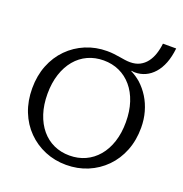

<svg xmlns="http://www.w3.org/2000/svg" viewBox="-153 -1012 1105 1158"><g transform="rotate(20 399.0 -433.5)"><path d="M573 -656Q607 -639 636 -614Q670 -583 694.5 -543.5Q719 -504 732.5 -456Q746 -408 746 -355Q746 -274 719.5 -207Q693 -140 645 -91.5Q597 -43 533.5 -16.5Q470 10 396 10Q323 10 259.5 -16.5Q196 -43 148 -91.5Q100 -140 73.5 -207Q47 -274 47 -355Q47 -436 73.5 -503Q100 -570 148 -618.5Q196 -667 259.5 -693.5Q323 -720 396 -720Q420 -720 440.5 -717.5Q461 -715 479 -712Q497 -709 514 -706.5Q531 -704 547 -704Q583 -704 609 -717.5Q635 -731 653 -754.5Q671 -778 681.5 -809.5Q692 -841 696 -877H781Q775 -822 759 -781Q743 -740 718 -712Q693 -684 662 -670Q631 -656 596 -656Q592 -656 587 -656.5Q582 -657 578 -658Q575 -658 573 -658ZM396 -50Q451 -50 497 -71Q543 -92 577 -132Q611 -172 629.5 -228.5Q648 -285 648 -355Q648 -425 629.5 -481.5Q611 -538 577 -578Q543 -618 497 -639Q451 -660 396 -660Q341 -660 295 -639Q249 -618 215.5 -578Q182 -538 163.5 -481.5Q145 -425 145 -355Q145 -285 163.5 -228.5Q182 -172 215.5 -132Q249 -92 295 -71Q341 -50 396 -50Z"/></g></svg>

Font: Roboto Serif 20pt
Style: Regular
Weight: 400
Designer: Greg Gazdowicz
Foundry: Commercial Type
Version: Version 1.008